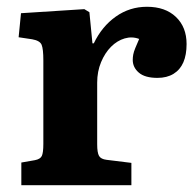

<svg xmlns="http://www.w3.org/2000/svg" viewBox="-20 -547 580 567"><path d="M43 0V-67L83 -74Q99 -77 103.5 -86.5Q108 -96 108 -122V-369Q108 -402 103 -414.5Q98 -427 75 -431L35 -437L42 -508L229 -520L244 -511L253 -419H257Q281 -469 322 -498Q363 -527 414 -527Q468 -527 499.5 -497Q531 -467 531 -417Q531 -385 521.5 -363Q512 -341 492.5 -329Q473 -317 445 -317Q408 -317 390 -332.5Q372 -348 372 -370Q372 -378 373.5 -386Q375 -394 379.5 -405Q384 -416 391 -432Q370 -440 348 -433.5Q326 -427 308 -409Q290 -391 278.5 -363.5Q267 -336 267 -303V-121Q267 -96 272.5 -86.5Q278 -77 295 -75L368 -66V0Z"/></svg>

Font: Literata 18pt
Style: Bold
Weight: 700
Designer: Latin by Veronika Burian and Jose Scaglione. Greek by Irene Vlachou. Cyrillic by Vera Evstafieva.
Foundry: TypeTogether
Version: Version 3.103;gftools[0.9.29]